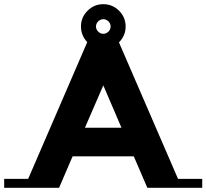

<svg xmlns="http://www.w3.org/2000/svg" viewBox="-122 -900 989 920"><path d="M-102 0V-43H13L296 -698Q266 -730 266 -773.5Q266 -817 297.5 -848.5Q329 -880 373 -880Q417 -880 448.5 -848.5Q480 -817 480 -773Q480 -729 448 -697L731 -43H847V0H584L519 -151H226L161 0ZM373 -491 285 -288H460ZM348.5 -797.5Q338 -787 338 -773Q338 -759 348.5 -748.5Q359 -738 373 -738Q387 -738 397.5 -748.5Q408 -759 408 -773Q408 -787 397.5 -797.5Q387 -808 373 -808Q359 -808 348.5 -797.5Z"/></svg>

Font: Montserrat Subrayada
Style: Bold
Weight: 700
Version: Version 2.001